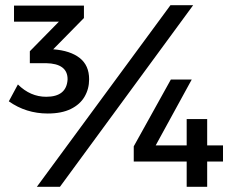

<svg xmlns="http://www.w3.org/2000/svg" viewBox="-20 -720 886 740"><path d="M164 -282.5Q80.5 -282.5 14 -329.5L49 -394.5Q97 -347 158 -347Q237 -347 240.5 -414.5Q240.5 -475 157.5 -476.5H95V-522.5L207 -636.5H34V-698.5H303.5V-650.5L185 -530Q251 -525 287.2 -496.5Q323.5 -468 323.5 -414.5Q323.5 -377.5 306 -347.5Q288.5 -317.5 253 -300Q217.5 -282.5 164 -282.5ZM211 0H122L637 -700H724.5ZM778.5 0H699.5V-97.5H495.5V-156L638.5 -413.5H719L580 -159.5H699.5V-261H778.5V-159.5H839.5V-97.5H778.5Z"/></svg>

Font: Argentum Novus Medium
Style: Regular
Weight: 500
Designer: Julieta Ulanovsky (font) & Cristiano Sobral (main changes)
Foundry: Julieta Ulanovsky (font) & Cristiano Sobral (main changes)
Version: Version 3.00;November 27, 2020;FontCreator 13.0.0.2655 64-bi